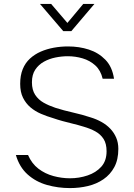

<svg xmlns="http://www.w3.org/2000/svg" viewBox="-20 -952 686 980"><path d="M337 8Q276 8 219.5 -8Q163 -24 121 -61.5Q79 -99 61 -161H123Q142 -117 176 -91Q210 -65 252.5 -53.5Q295 -42 337 -42Q384 -42 427 -56.5Q470 -71 497 -101Q524 -131 524 -180Q524 -219 508.5 -243Q493 -267 466.5 -281.5Q440 -296 405 -306Q379 -314 352 -320.5Q325 -327 299.5 -334Q274 -341 251 -349Q220 -358 189.5 -371Q159 -384 135.5 -404Q112 -424 97.5 -453Q83 -482 83 -524Q83 -567 96 -599Q109 -631 133 -653Q157 -675 188 -688.5Q219 -702 254.5 -708.5Q290 -715 327 -715Q384 -715 433.5 -699Q483 -683 518 -647Q553 -611 562 -550H504Q494 -593 466.5 -618Q439 -643 402 -654Q365 -665 326 -665Q295 -665 263 -658.5Q231 -652 204 -637Q177 -622 160 -596.5Q143 -571 143 -532Q143 -493 159.5 -468Q176 -443 202.5 -428Q229 -413 262 -402Q306 -388 353 -377.5Q400 -367 442 -353Q472 -344 498 -329.5Q524 -315 543 -295Q562 -275 573 -249.5Q584 -224 584 -192Q584 -137 563.5 -99Q543 -61 508 -37Q473 -13 429 -2.5Q385 8 337 8ZM303 -793 184 -932H241L324 -835L405 -932H462L344 -793Z"/></svg>

Font: Onest ExtraLight
Style: Regular
Weight: 250
Designer: Dmitri Voloshin, Andrey Kudryavtsev
Foundry: Dmitri Voloshin, Andrey Kudryavtsev
Version: Version 1.000;gftools[0.9.33]